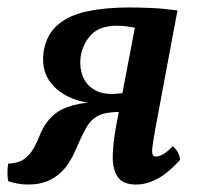

<svg xmlns="http://www.w3.org/2000/svg" viewBox="-38 -486 534 515"><path d="M327 9Q291 9 277 -12.5Q263 -34 264.5 -72.5Q266 -111 276 -161L328 -434L330 -410Q318 -413 304 -415Q290 -417 276 -417Q229 -417 206 -392Q183 -367 178 -332Q175 -304 184 -281.5Q193 -259 213 -246.5Q233 -234 262 -234Q270 -234 279 -235Q288 -236 297 -237L291 -207H245Q189 -207 150 -224.5Q111 -242 92 -273Q73 -304 79 -347Q86 -392 116 -418.5Q146 -445 195.5 -455.5Q245 -466 309 -466Q336 -466 369 -464.5Q402 -463 438 -458L378 -137Q370 -94 370 -80Q370 -66 380 -66Q390 -66 403 -74.5Q416 -83 425 -94Q434 -87 439 -77.5Q444 -68 445 -57Q411 -20 382.5 -5.5Q354 9 327 9ZM38 9Q23 9 9.5 6.5Q-4 4 -16 0Q-18 -9 -18 -22.5Q-18 -36 -16 -47Q11 -48 27 -59.5Q43 -71 53.5 -90.5Q64 -110 72 -131Q84 -158 104 -176Q124 -194 155.5 -203Q187 -212 231 -212H292L289 -186Q248 -186 227.5 -176.5Q207 -167 194.5 -145.5Q182 -124 165 -84Q153 -56 136.5 -35.5Q120 -15 95.5 -3Q71 9 38 9Z"/></svg>

Font: Vollkorn Medium
Style: Italic
Weight: 500
Italic angle: -11°
Designer: Friedrich Althausen
Foundry: Friedrich Althausen
Version: Version 5.000